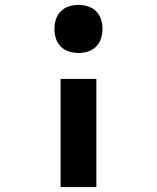

<svg xmlns="http://www.w3.org/2000/svg" viewBox="-20 -558 640 783"><path d="M300 -342Q280 -342 261 -348Q242 -354 228 -368Q214 -382 208 -401Q202 -420 202 -440Q202 -460 208 -479Q214 -498 228 -512Q242 -526 261 -532Q280 -538 300 -538Q320 -538 339 -532Q358 -526 372 -512Q386 -498 392 -479Q398 -460 398 -440Q398 -420 392 -401Q386 -382 372 -368Q358 -354 339 -348Q320 -342 300 -342ZM227 205V-236H373V205Z"/></svg>

Font: Iosevka Slab Heavy Extended
Style: Regular
Weight: 900
Width: 7
Monospace: yes
Designer: Belleve Invis
Foundry: Belleve Invis
Version: Version 11.1.0; ttfautohint (v1.8.3)